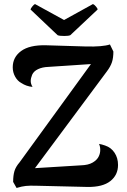

<svg xmlns="http://www.w3.org/2000/svg" viewBox="-20 -923 629 950"><path d="M564 -107Q564 -57 526 -27Q488 3 413 2L159 -4Q128 -5 108 -3Q88 -1 62 7L45 -23Q45 -55 51.5 -76.5Q58 -98 77 -120L430 -606L219 -592Q190 -591 168.5 -581Q147 -571 139 -553Q132 -536 132 -522Q132 -508 141 -493Q110 -496 86 -512Q67 -522 55 -543.5Q43 -565 43 -590Q43 -640 84.5 -670.5Q126 -701 208 -699L406 -693Q487 -691 524 -703L541 -668Q541 -637 534 -615.5Q527 -594 509 -570L153 -91L381 -105Q417 -106 439 -119Q461 -132 469 -150Q476 -165 476 -181Q476 -198 470 -211Q483 -209 500 -203Q530 -193 547 -167Q564 -141 564 -107ZM298 -745Q273 -745 265 -749L131 -876Q132 -881 139.5 -890.5Q147 -900 153 -903L297 -824L440 -903Q447 -900 455 -890.5Q463 -881 463 -876L328 -749Q320 -745 298 -745Z"/></svg>

Font: Arima Madurai ExtraBold
Style: Regular
Weight: 800
Designer: Joana Correia and Natanael Gama
Foundry: NDISCOVER
Version: Version 1.019